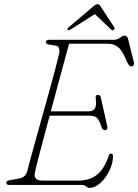

<svg xmlns="http://www.w3.org/2000/svg" viewBox="-20 -892 666 926"><path d="M375 0H24.5Q10 0 10.5 -11Q10.5 -20.5 27 -23L66.5 -30Q83.5 -32.5 94.5 -40Q105.5 -47.5 111 -65Q115 -81.5 126.2 -122.8Q137.5 -164 153 -220Q168.5 -276 185.8 -337.8Q203 -399.5 219.2 -457.8Q235.5 -516 247.5 -562.2Q259.5 -608.5 265 -632Q268.5 -647 265 -658.5Q261.5 -670 250.5 -671.5L217 -677Q201 -679.5 201 -689Q201 -700 217.5 -700H529Q546.5 -700 558.8 -710Q571 -720 582 -720Q593.5 -720 598 -703L625.5 -592.5Q628 -582 624.2 -576.8Q620.5 -571.5 614.5 -571.5Q603 -571.5 594 -590.5Q571.5 -646.5 550.8 -663.8Q530 -681 504 -681H313Q303 -643 288.5 -590Q274 -537 257.5 -476.2Q241 -415.5 225 -355H405.5Q428 -355 437.2 -368.2Q446.5 -381.5 441.5 -421.5Q440 -434 452 -434Q464 -434 466 -423L497.5 -282.5Q499.5 -273 495.8 -268.5Q492 -264 487.5 -264Q475 -263.5 469.5 -278Q459.5 -313 447.5 -323.5Q435.5 -334 413.5 -334H219.5Q202.5 -271.5 187.8 -215.8Q173 -160 162.8 -120Q152.5 -80 149.5 -64Q137.5 -21 184 -21H359Q411 -21 446.8 -48.5Q482.5 -76 505 -142Q507.5 -151 516 -151Q525 -151 525 -139.5Q525 -104.5 507.8 -69Q490.5 -33.5 464.5 -9.8Q438.5 14 412 14Q402.5 14 395 7Q387.5 0 375 0ZM528 -747.5Q522 -744 515.5 -750L437.5 -824L321 -750Q311 -744 307 -747.5Q301.5 -752 311 -760L428.5 -860Q442 -872 450.5 -872Q459 -872 466 -860L531 -760Q535.5 -752 528 -747.5Z"/></svg>

Font: Fraunces 9pt S050 Thin
Style: Italic
Weight: 100
Italic angle: -16°
Version: Version 1.000; ttfautohint (v1.8.3)